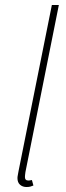

<svg xmlns="http://www.w3.org/2000/svg" viewBox="-20 -742 266 770"><path d="M86 8Q71 8 60.5 -1Q50 -10 50 -28Q50 -33 51.5 -40Q53 -47 54 -54L188 -722H216L82 -52Q81 -45 80.5 -40Q80 -35 80 -32Q80 -18 94 -18Q97 -18 99.5 -18.5Q102 -19 108 -20L114 2Q107 5 101 6.5Q95 8 86 8Z"/></svg>

Font: Source Sans 3 VF
Style: Italic
Weight: 200
Italic angle: -11°
Designer: Paul D. Hunt
Foundry: Adobe Systems Incorporated
Version: Version 3.042;hotconv 1.0.118;makeotfexe 2.5.65603